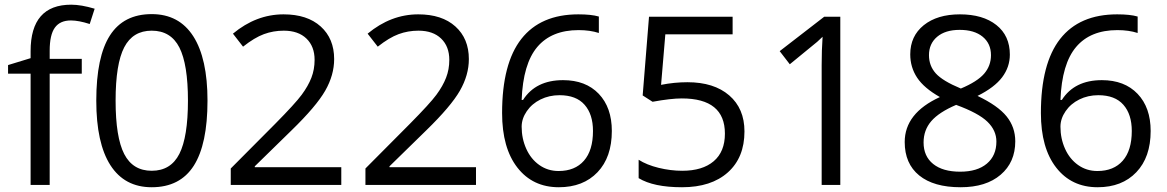

<svg xmlns="http://www.w3.org/2000/svg" viewBox="-20 -785 4953 815"><path d="M327.1 -472.2H190.9V0H109.9V-472.2H14.2V-508.8L109.9 -538.1V-567.9Q109.9 -765.1 282.2 -765.1Q324.7 -765.1 381.8 -748L360.8 -683.1Q314 -698.2 280.8 -698.2Q234.9 -698.2 212.9 -667.7Q190.9 -637.2 190.9 -569.8V-535.2H327.1Z M860.8 -357.9Q860.8 -172.9 802.5 -81.5Q744.1 9.8 624 9.8Q508.8 9.8 448.7 -83.7Q388.7 -177.2 388.7 -357.9Q388.7 -544.4 446.8 -634.8Q504.9 -725.1 624 -725.1Q740.2 -725.1 800.5 -630.9Q860.8 -536.6 860.8 -357.9ZM470.7 -357.9Q470.7 -202.1 507.3 -131.1Q543.9 -60.1 624 -60.1Q705.1 -60.1 741.5 -132.1Q777.8 -204.1 777.8 -357.9Q777.8 -511.7 741.5 -583.3Q705.1 -654.8 624 -654.8Q543.9 -654.8 507.3 -584.2Q470.7 -513.7 470.7 -357.9Z M1428.7 0H959.5V-69.8L1147.5 -258.8Q1233.4 -345.7 1260.7 -382.8Q1288.1 -419.9 1301.8 -455.1Q1315.4 -490.2 1315.4 -530.8Q1315.4 -587.9 1280.8 -621.3Q1246.1 -654.8 1184.6 -654.8Q1140.1 -654.8 1100.3 -640.1Q1060.5 -625.5 1011.7 -586.9L968.8 -642.1Q1067.4 -724.1 1183.6 -724.1Q1284.2 -724.1 1341.3 -672.6Q1398.4 -621.1 1398.4 -534.2Q1398.4 -466.3 1360.4 -399.9Q1322.3 -333.5 1217.8 -231.9L1061.5 -79.1V-75.2H1428.7Z M2000.5 0H1531.2V-69.8L1719.2 -258.8Q1805.2 -345.7 1832.5 -382.8Q1859.9 -419.9 1873.5 -455.1Q1887.2 -490.2 1887.2 -530.8Q1887.2 -587.9 1852.5 -621.3Q1817.9 -654.8 1756.3 -654.8Q1711.9 -654.8 1672.1 -640.1Q1632.3 -625.5 1583.5 -586.9L1540.5 -642.1Q1639.2 -724.1 1755.4 -724.1Q1856 -724.1 1913.1 -672.6Q1970.2 -621.1 1970.2 -534.2Q1970.2 -466.3 1932.1 -399.9Q1894 -333.5 1789.6 -231.9L1633.3 -79.1V-75.2H2000.5Z M2111.3 -305.2Q2111.3 -515.6 2193.1 -619.9Q2274.9 -724.1 2435.1 -724.1Q2490.2 -724.1 2522 -714.8V-645Q2484.4 -657.2 2436 -657.2Q2321.3 -657.2 2260.7 -585.7Q2200.2 -514.2 2194.3 -360.8H2200.2Q2253.9 -444.8 2370.1 -444.8Q2466.3 -444.8 2521.7 -386.7Q2577.1 -328.6 2577.1 -229Q2577.1 -117.7 2516.4 -54Q2455.6 9.8 2352.1 9.8Q2241.2 9.8 2176.3 -73.5Q2111.3 -156.7 2111.3 -305.2ZM2351.1 -59.1Q2420.4 -59.1 2458.7 -102.8Q2497.1 -146.5 2497.1 -229Q2497.1 -299.8 2461.4 -340.3Q2425.8 -380.9 2355 -380.9Q2311 -380.9 2274.4 -362.8Q2237.8 -344.7 2216.1 -313Q2194.3 -281.2 2194.3 -247.1Q2194.3 -196.8 2213.9 -153.3Q2233.4 -109.9 2269.3 -84.5Q2305.2 -59.1 2351.1 -59.1Z M2897.9 -436Q3010.7 -436 3075.4 -380.1Q3140.1 -324.2 3140.1 -227.1Q3140.1 -116.2 3069.6 -53.2Q2999 9.8 2875 9.8Q2754.4 9.8 2690.9 -28.8V-106.9Q2725.1 -85 2775.9 -72.5Q2826.7 -60.1 2876 -60.1Q2961.9 -60.1 3009.5 -100.6Q3057.1 -141.1 3057.1 -217.8Q3057.1 -367.2 2874 -367.2Q2827.6 -367.2 2750 -353L2708 -379.9L2734.9 -713.9H3089.8V-639.2H2804.2L2786.1 -424.8Q2842.3 -436 2897.9 -436Z M3546.9 0H3467.8V-508.8Q3467.8 -572.3 3471.7 -628.9Q3461.4 -618.7 3448.7 -607.4Q3436 -596.2 3332.5 -512.2L3289.6 -567.9L3478.5 -713.9H3546.9Z M4054.7 -724.1Q4152.3 -724.1 4209.5 -678.7Q4266.6 -633.3 4266.6 -553.2Q4266.6 -500.5 4233.9 -457Q4201.2 -413.6 4129.4 -377.9Q4216.3 -336.4 4252.9 -290.8Q4289.6 -245.1 4289.6 -185.1Q4289.6 -96.2 4227.5 -43.2Q4165.5 9.8 4057.6 9.8Q3943.4 9.8 3881.8 -40.3Q3820.3 -90.3 3820.3 -182.1Q3820.3 -304.7 3969.7 -373Q3902.3 -411.1 3873 -455.3Q3843.8 -499.5 3843.8 -554.2Q3843.8 -631.8 3901.1 -678Q3958.5 -724.1 4054.7 -724.1ZM3900.4 -180.2Q3900.4 -121.6 3941.2 -88.9Q3981.9 -56.2 4055.7 -56.2Q4128.4 -56.2 4168.9 -90.3Q4209.5 -124.5 4209.5 -184.1Q4209.5 -231.4 4171.4 -268.3Q4133.3 -305.2 4038.6 -339.8Q3965.8 -308.6 3933.1 -270.8Q3900.4 -232.9 3900.4 -180.2ZM4053.7 -658.2Q3992.7 -658.2 3958 -628.9Q3923.3 -599.6 3923.3 -550.8Q3923.3 -505.9 3952.1 -473.6Q3981 -441.4 4058.6 -409.2Q4128.4 -438.5 4157.5 -472.2Q4186.5 -505.9 4186.5 -550.8Q4186.5 -600.1 4151.1 -629.2Q4115.7 -658.2 4053.7 -658.2Z M4398.4 -305.2Q4398.4 -515.6 4480.2 -619.9Q4562 -724.1 4722.2 -724.1Q4777.3 -724.1 4809.1 -714.8V-645Q4771.5 -657.2 4723.1 -657.2Q4608.4 -657.2 4547.9 -585.7Q4487.3 -514.2 4481.4 -360.8H4487.3Q4541 -444.8 4657.2 -444.8Q4753.4 -444.8 4808.8 -386.7Q4864.3 -328.6 4864.3 -229Q4864.3 -117.7 4803.5 -54Q4742.7 9.8 4639.2 9.8Q4528.3 9.8 4463.4 -73.5Q4398.4 -156.7 4398.4 -305.2ZM4638.2 -59.1Q4707.5 -59.1 4745.8 -102.8Q4784.2 -146.5 4784.2 -229Q4784.2 -299.8 4748.5 -340.3Q4712.9 -380.9 4642.1 -380.9Q4598.1 -380.9 4561.5 -362.8Q4524.9 -344.7 4503.2 -313Q4481.4 -281.2 4481.4 -247.1Q4481.4 -196.8 4501 -153.3Q4520.5 -109.9 4556.4 -84.5Q4592.3 -59.1 4638.2 -59.1Z"/></svg>

Font: f02265186
Style: Regular
Weight: 400
Foundry: Ascender Corporation
Version: Version 1.10